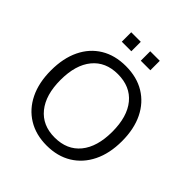

<svg xmlns="http://www.w3.org/2000/svg" viewBox="-235 -1060 1236 1236"><g transform="rotate(45 383.5 -441.5)"><path d="M383 9Q285 9 212.5 -35.5Q140 -80 100.5 -161Q61 -242 61 -353Q61 -464 100 -545Q139 -626 211.5 -670Q284 -714 383 -714Q483 -714 555.5 -670Q628 -626 667.5 -545.5Q707 -465 707 -354Q707 -243 667 -161.5Q627 -80 554.5 -35.5Q482 9 383 9ZM383 -64Q496 -64 558 -140Q620 -216 620 -353Q620 -490 558 -565.5Q496 -641 383 -641Q272 -641 210 -565.5Q148 -490 148 -353Q148 -217 210 -140.5Q272 -64 383 -64ZM426 -806V-892H513V-806ZM253 -806V-892H340V-806Z"/></g></svg>

Font: Nunito Sans
Style: Regular
Weight: 400
Designer: Vernon Adams
Foundry: Vernon Adams
Version: Version 3.101; ttfautohint (v1.8.4.7-5d5b);gftools[0.9.27]